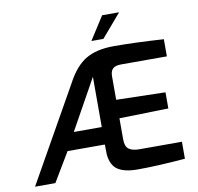

<svg xmlns="http://www.w3.org/2000/svg" viewBox="-97 -1031 1169 1136"><g transform="rotate(-10 487.5 -462.5)"><path d="M474 -115 473 -174H249L145 0H23L343 -567Q392 -660 456.5 -699Q521 -738 625 -738Q756 -738 925 -727V-624H650Q615 -624 600 -609.5Q585 -595 585 -565V-423L880 -416V-319L585 -312V-185Q585 -142 606.5 -126.5Q628 -111 668 -111H925V-9Q755 5 640 5Q560 5 520 -22Q480 -49 474 -115ZM473 -279V-581L305 -279ZM590 -930H692L573 -791H501Z"/></g></svg>

Font: Exo SemiBold
Style: Regular
Weight: 600
Designer: Natanael Gama
Foundry: Natanael Gama
Version: Version 1.500